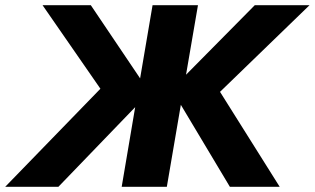

<svg xmlns="http://www.w3.org/2000/svg" viewBox="-55 -720 1213 740"><path d="M295 -700H109L332 -378L-35 0H170L466 -307L414 0H588L642 -316L831 0H1023L793 -366L1138 -700H927L662 -432L708 -700H533L485 -418Z"/></svg>

Font: Jost*
Style: Bold Italic
Weight: 700
Italic angle: -10°
Version: Version 3.7